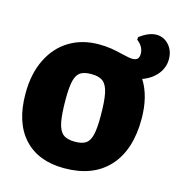

<svg xmlns="http://www.w3.org/2000/svg" viewBox="-116 -887 936 1001"><g transform="rotate(15 352.5 -386.5)"><path d="M593 -543Q644 -463 644 -340Q644 -172 559.5 -80Q475 12 320 12Q179 12 102 -72.5Q25 -157 25 -312Q25 -420 64 -498.5Q103 -577 171.5 -618Q240 -659 329 -659Q367 -659 397.5 -654Q428 -649 464 -640Q502 -631 514 -631Q535 -631 543.5 -640Q552 -649 552 -667Q552 -706 515 -734L516 -748Q565 -785 606 -785Q646 -785 673.5 -754.5Q701 -724 701 -678Q701 -633 672 -597Q643 -561 593 -543ZM434 -297Q434 -379 425 -422Q416 -465 394.5 -482Q373 -499 331 -499Q292 -499 272 -485.5Q252 -472 243.5 -438Q235 -404 235 -339Q235 -256 244 -213Q253 -170 274.5 -153Q296 -136 338 -136Q377 -136 397 -149.5Q417 -163 425.5 -197.5Q434 -232 434 -297Z"/></g></svg>

Font: Luna Sans Black
Style: Regular
Weight: 900
Designer: Juan Pablo del Peral
Foundry: Huerta Tipografica
Version: Version 2.001; ttfautohint (v1.5)